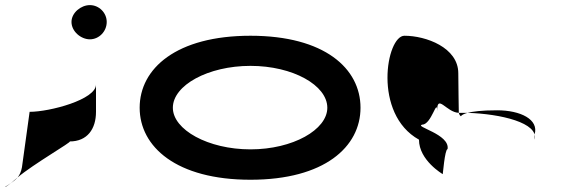

<svg xmlns="http://www.w3.org/2000/svg" viewBox="-57 -696 2289 752"><path d="M-37 36C-37 38 -28 32 -14 21C-22 26 -30 31 -37 36ZM-14 21C-5 15 4 8 12 -1C2 7 -7 15 -14 21ZM12 -1C73 -53 228 -142 216 -142C285 -142 319 -191 319 -258V-365C319 -306 138 -258 59 -258L29 -41C26 -24 20 -11 12 -1ZM223 -610C223 -573 260 -542 295 -542C331 -542 361 -573 361 -610C361 -646 331 -676 295 -676C260 -676 223 -646 223 -610Z M490 -274C490 -121 634 8 924 8C1214 8 1355 -121 1355 -274C1355 -428 1214 -556 924 -556C634 -556 490 -428 490 -274ZM620 -274C620 -362 758 -438 924 -438C1090 -438 1225 -362 1225 -274C1225 -188 1090 -111 924 -111C758 -111 620 -188 620 -274Z M1584 -149C1584 -68 1677 -14 1677 -14C1677 -6 1685 -112 1696 -112C1706 -171 1563 -200 1597 -208C1633 -208 1655 -314 1655 -261C1655 -331 1691 -256 1740 -254C1740 -281 1738 -346 1738 -409C1738 -510 1611 -556 1527 -556C1456 -556 1402 -250 1584 -149ZM1740 -254C1742 -246 1746 -242 1748 -241C1748 -237 1745 -246 1774 -254ZM1774 -254C1794 -259 1828 -264 1890 -264C1982 -264 2054 -228 2037 -170V-149C2054 -215 1904 -250 1774 -254Z"/></svg>

Font: Ampere
Style: SCUltExt
Weight: 400
Version: Version 1